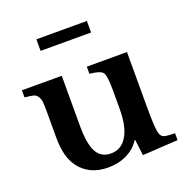

<svg xmlns="http://www.w3.org/2000/svg" viewBox="-136 -881 980 1015"><g transform="rotate(-20 354.5 -373.0)"><path d="M465 -262V-366Q465 -447 452 -465.5Q439 -484 378 -490V-530H604V-227Q604 -111 611 -80Q616 -54 631.5 -47Q647 -40 696 -40V-1L497 11L486 -78H482Q457 -37 409.5 -13.5Q362 10 304 10Q197 10 141 -66Q98 -124 98 -231V-366Q98 -412 96.5 -431.5Q95 -451 85 -465.5Q75 -480 61 -483Q47 -486 13 -490V-530H237V-247Q237 -147 262 -101Q287 -55 342 -55Q402 -55 433 -109Q465 -161 465 -262ZM461 -692H177V-757H461Z"/></g></svg>

Font: Libre Baskerville
Style: Bold
Weight: 700
Designer: Pablo Impallari, Rodrigo Fuenzalida
Foundry: Pablo Impallari, Rodrigo Fuenzalida
Version: Version 1.000